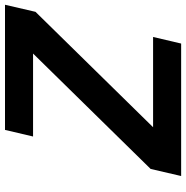

<svg xmlns="http://www.w3.org/2000/svg" viewBox="-8 -754 762 787"><g transform="rotate(-90 373.5 -361.0)"><path d="M45 0 74 -125 547 -607H207L234 -722H747L718 -597L245 -115H615L588 0Z"/></g></svg>

Font: Perun
Style: Bold Italic
Weight: 700
Italic angle: -12°
Foundry: Copyright (c) Stefan Peev, Context Ltd, 2016
Version: Version 1.027